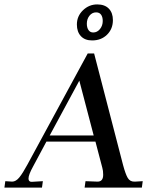

<svg xmlns="http://www.w3.org/2000/svg" viewBox="-71 -849 671 869"><path d="M-16 -27Q1 -27 16.5 -46Q32 -65 53 -104L326 -607H355L486 -102Q497 -61 507 -44Q517 -27 536 -27H541L575 -29L571 0H312L316 -29L369 -27Q396 -26 396 -58Q396 -77 392 -90L361 -208H139L79 -96Q58 -58 58 -41Q58 -26 72 -26L123 -29L119 0H-51L-47 -29ZM288 -484 154 -236H353ZM277 -738Q277 -776 304.5 -802.5Q332 -829 369 -829Q403 -829 421.5 -810Q440 -791 440 -758Q440 -718 413.5 -692Q387 -666 346 -666Q313 -666 295 -685.5Q277 -705 277 -738ZM394 -754Q394 -772 386.5 -782.5Q379 -793 364 -793Q346 -793 334 -778Q322 -763 322 -742Q322 -724 329.5 -713Q337 -702 351 -702Q369 -702 381.5 -717.5Q394 -733 394 -754Z"/></svg>

Font: Unna
Style: Italic
Weight: 400
Italic angle: -8.05°
Designer: Jorge de Buen Unna
Foundry: Omnibus-Type
Version: Version 2.008